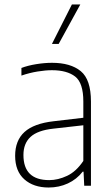

<svg xmlns="http://www.w3.org/2000/svg" viewBox="-20 -828 498 856"><path d="M197 8Q129.5 8 88.5 -28.5Q47.5 -65 47.5 -133.5Q47.5 -201.5 89.2 -239.5Q131 -277.5 219.5 -287.5L351.5 -303V-375.5Q351.5 -458.5 315 -486.8Q278.5 -515 211.5 -515Q183 -515 147.5 -509.2Q112 -503.5 75.5 -491V-525Q104.5 -536 141.8 -542Q179 -548 212 -548Q294.5 -548 340 -510.8Q385.5 -473.5 385.5 -375V0H355.5L352.5 -62.5H348.5Q322 -28.5 282.5 -10.2Q243 8 197 8ZM84.5 -137Q84.5 -25 199.5 -25Q238.5 -25 279 -44Q319.5 -63 351.5 -110.5V-269.5L218.5 -254.5Q148 -247 116.2 -217.8Q84.5 -188.5 84.5 -137ZM211.5 -632 300.5 -808H338L241.5 -632Z"/></svg>

Font: Encode Sans Semi Condensed Thin
Style: Regular
Weight: 100
Width: 4
Designer: Multiple Designers
Foundry: Impallari Type
Version: Version 3.000; ttfautohint (v1.8.3) -l 8 -r 50 -G 200 -x 14 